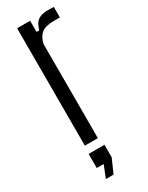

<svg xmlns="http://www.w3.org/2000/svg" viewBox="-205 -639 657 850"><g transform="rotate(-30 123.5 -214.0)"><path d="M54.5 0V-600H121V-543H135Q143.5 -576 161.8 -588.8Q180 -601.5 211 -601.5Q219 -601.5 227.8 -601Q236.5 -600.5 242.5 -600.5V-547H211.5Q169.5 -547 149.2 -531.5Q129 -516 121 -481V0ZM61 174.5 86 112H50.5V40H131.5V104L100.5 174.5Z"/></g></svg>

Font: Big Shoulders Display Thin
Style: Regular
Weight: 400
Version: Version 2.002